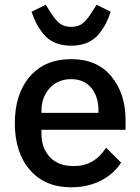

<svg xmlns="http://www.w3.org/2000/svg" viewBox="-20 -783 596 815"><path d="M282 12Q171 12 107 -61.5Q43 -135 43 -260Q43 -385 107 -458.5Q171 -532 282 -532Q392 -532 452.5 -459Q513 -386 513 -273V-232H156V-215Q156 -154 192 -116Q228 -78 293 -78Q381 -78 430 -156L494 -93Q464 -45 408.5 -16.5Q353 12 282 12ZM282 -447Q226 -447 191 -409Q156 -371 156 -311V-304H398V-314Q398 -374 367 -410.5Q336 -447 282 -447ZM114 -733 174 -763 195 -730Q215 -698 233.5 -683.5Q252 -669 282 -669Q312 -669 330.5 -683.5Q349 -698 369 -730L390 -763L450 -733Q440 -704 429.5 -683.5Q419 -663 400 -639Q381 -615 351 -602Q321 -589 282 -589Q243 -589 213 -602Q183 -615 164 -639Q145 -663 134.5 -683.5Q124 -704 114 -733Z"/></svg>

Font: IBM Plex Sans Medm
Style: Regular
Weight: 500
Designer: Mike Abbink, Paul van der Laan, Pieter van Rosmalen
Foundry: Bold Monday
Version: Version 3.005